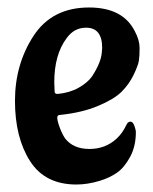

<svg xmlns="http://www.w3.org/2000/svg" viewBox="-20 -474 408 513"><path d="M125 -254 126 -229Q126 -223 134 -223Q166 -226 190 -239.5Q214 -253 226 -270Q250 -307 252 -334L253 -346Q253 -400 210 -400Q178 -400 158 -372Q125 -328 125 -254ZM343 -121Q343 -83 327.5 -54.5Q312 -26 292.5 -12.5Q273 1 247 9Q214 19 184 19Q100 19 60 -44Q20 -107 20 -204.5Q20 -302 69.5 -378Q119 -454 218 -454Q308 -454 340 -391Q353 -367 353 -345.5Q353 -324 351 -311.5Q349 -299 337 -274Q325 -249 305 -229Q285 -209 242 -191Q199 -173 141 -167Q133 -167 133 -160Q133 -151 139.5 -133.5Q146 -116 154 -104Q176 -76 219 -76Q262 -76 292 -104Q308 -119 318 -141Q322 -149 328.5 -149Q335 -149 339 -138Q343 -127 343 -121Z"/></svg>

Font: Aladin
Style: Regular
Weight: 400
Designer: Angel Koziupa and Alejandro Paul
Foundry: Angel Koziupa and Alejandro Paul
Version: Version 1.000